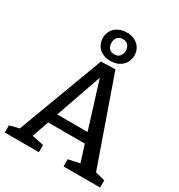

<svg xmlns="http://www.w3.org/2000/svg" viewBox="-215 -1084 1141 1225"><g transform="rotate(30 355.0 -471.0)"><path d="M642 -52 615 -76 706 -53V0H437V-53L535 -74L525 -58L477 -208L494 -194H202L217 -208L165 -60L160 -73L255 -53V0H4V-53L93 -75L68 -54L309 -699L414 -702ZM231 -252 222 -267H476L465 -251L343 -642H367ZM358 -732Q324 -732 298.5 -745Q273 -758 258.5 -781.5Q244 -805 244 -836Q244 -867 258.5 -891Q273 -915 299.5 -928.5Q326 -942 361 -942Q396 -942 421 -929Q446 -916 460.5 -892.5Q475 -869 475 -839Q475 -808 460.5 -784Q446 -760 420 -746Q394 -732 358 -732ZM359 -781Q385 -781 398.5 -797Q412 -813 412 -838Q412 -862 398.5 -877.5Q385 -893 360 -893Q334 -893 320.5 -877Q307 -861 307 -837Q307 -812 320 -796.5Q333 -781 359 -781Z"/></g></svg>

Font: Bitter Thin Medium
Style: Regular
Weight: 500
Version: Version 3.021